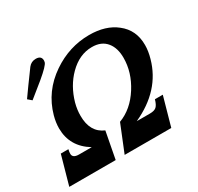

<svg xmlns="http://www.w3.org/2000/svg" viewBox="-152 -890 1101 1069"><g transform="rotate(-30 399.0 -355.5)"><path d="M710.4 -184.1 658.7 0H358.9L428.7 -172.4Q513.2 -204.1 569.3 -292.5Q624 -378.9 624 -471.7Q624 -534.2 594.2 -571.3Q562 -611.8 500 -611.3Q419.9 -611.3 353.5 -544.9Q292 -483.4 265.6 -390.6Q254.4 -348.6 254.9 -310.1Q254.9 -205.6 334 -171.9L301.3 0H2.9L54.7 -184.1H103.5Q99.6 -167.5 99.6 -156.7Q99.6 -128.9 140.1 -128.9H221.7Q116.7 -192.4 116.2 -310.1Q116.2 -347.2 127.4 -388.2Q164.6 -522 283.2 -602.5Q392.6 -676.8 520.5 -677.2Q627 -677.2 692.4 -625Q763.7 -569.8 763.2 -473.1Q763.2 -434.6 750.5 -390.1Q701.7 -215.3 511.2 -128.9H595.7Q625 -128.9 637.9 -140.9Q650.9 -152.8 659.7 -184.1ZM197.3 -710.9Q232.9 -710.9 232.9 -679.7Q232.9 -674.8 231.4 -669.4Q226.6 -650.4 159.2 -594.2Q126 -567.4 66.9 -519.5L43 -540Q79.6 -592.3 149.9 -688Q168 -710.9 197.3 -710.9Z"/></g></svg>

Font: Accordance
Style: Bold-Italic
Weight: 700
Italic angle: -11°
Version: Version 1.2 (build January 31, 2020) Miklal Software Solutio